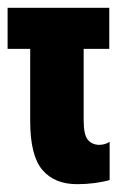

<svg xmlns="http://www.w3.org/2000/svg" viewBox="-29 -467 313 498"><path d="M-9.3 -340.3H254.4V-446.8H-9.3ZM170.9 10.7Q194.3 10.7 216.3 7.8Q238.3 4.9 255.4 0V-99.1Q249.5 -95.2 242.4 -93.3Q235.4 -91.3 228.5 -91.3Q210.4 -91.3 199.2 -104Q188 -116.7 188 -154.8V-431.2H49.3V-153.3Q49.3 -63.5 80.8 -26.4Q112.3 10.7 170.9 10.7Z"/></svg>

Font: Roboto Flex Super Cond Bold
Style: Regular
Weight: 700
Width: 3
Designer: Berlow after Robertson
Foundry: Google
Version: Version 3.000